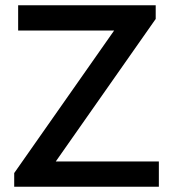

<svg xmlns="http://www.w3.org/2000/svg" viewBox="-20 -710 658 730"><path d="M34 0V-52L414 -594H49V-690H572V-638L192 -96H584V0Z"/></svg>

Font: Radio Canada Big
Style: Regular
Weight: 400
Designer: Étienne Aubert Bonn
Foundry: Coppers and Brasses
Version: Version 1.001